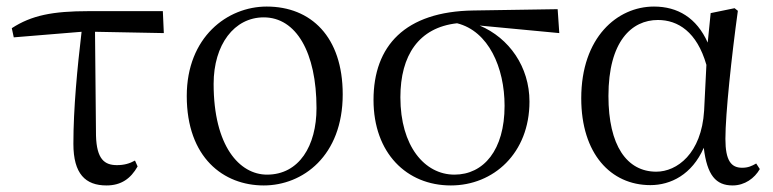

<svg xmlns="http://www.w3.org/2000/svg" viewBox="-20 -551 2360 586"><path d="M305 15C350 15 379 -6 400 -43L392 -61C376 -52 359 -47 337 -47C299 -47 275 -65 273 -137L270 -454L480 -450L477 -517H251C140 -517 76 -504 16 -465L22 -437L229 -454C216 -344 204 -221 204 -112C204 -20 241 15 305 15Z M785 15C904 15 1026 -75 1026 -263C1026 -439 929 -531 794 -531C674 -531 550 -438 550 -258C550 -70 662 15 785 15ZM795 -18C711 -18 632 -105 632 -295C632 -415 695 -498 785 -498C884 -498 946 -391 946 -221C946 -106 893 -18 795 -18Z M1356 15C1486 15 1596 -83 1596 -241C1596 -347 1534 -435 1444 -473L1687 -450L1682 -523L1425 -519C1216 -516 1120 -411 1120 -246C1120 -84 1221 15 1356 15ZM1375 -480C1471 -456 1520 -345 1520 -228C1520 -93 1456 -18 1367 -18C1276 -18 1202 -105 1202 -254C1202 -382 1258 -467 1375 -480Z M1965 14C2027 14 2092 -18 2128 -100C2138 -16 2165 15 2216 15C2253 15 2283 -7 2299 -35L2288 -52C2274 -44 2263 -39 2245 -39C2212 -39 2194 -60 2194 -127C2194 -204 2213 -380 2232 -518L2222 -526L2149 -511L2140 -421C2106 -497 2048 -531 1976 -531C1864 -531 1754 -437 1754 -251C1754 -82 1844 14 1965 14ZM2136 -353 2129 -213C2121 -82 2046 -27 1983 -27C1893 -27 1837 -107 1837 -258C1837 -425 1908 -490 1988 -490C2049 -490 2107 -454 2136 -353Z"/></svg>

Font: Source Han Serif CN
Style: Regular
Weight: 400
Designer: Ryoko NISHIZUKA 西塚涼子 (kana & ideographs); Frank Grießhammer (Latin, Greek & Cyrillic); Wenlong ZHANG 张文龙 (bopomofo); San
Foundry: Adobe
Version: Version 2.003;hotconv 1.1.1;makeotfexe 2.6.0